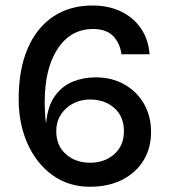

<svg xmlns="http://www.w3.org/2000/svg" viewBox="-20 -682 636 715"><path d="M315 -76Q369.5 -76 405.5 -107.8Q441.5 -139.5 441.5 -193.5Q441.5 -248.5 405.5 -280Q369.5 -311.5 315 -311.5Q280 -311.5 251.5 -296.2Q223 -281 206.2 -254.5Q189.5 -228 189.5 -193.5Q189.5 -139.5 225.5 -107.8Q261.5 -76 315 -76ZM315 13.5Q235.5 13.5 175.8 -29.5Q116 -72.5 82.8 -146.5Q49.5 -220.5 49.5 -313Q49.5 -424 83.2 -501.8Q117 -579.5 178.5 -620.5Q240 -661.5 324.5 -661.5Q385 -661.5 431.5 -638.8Q478 -616 505.5 -575.2Q533 -534.5 537 -480H432.5Q426 -523 400.5 -548.5Q375 -574 327 -574Q243.5 -574 195 -500.8Q146.5 -427.5 146.5 -302Q146.5 -284.5 147.5 -262.5Q148.5 -240.5 151.5 -222Q157.5 -287.5 184.8 -325Q212 -362.5 251.8 -378.2Q291.5 -394 336 -394Q396 -394 442.5 -368Q489 -342 515.8 -296Q542.5 -250 542.5 -190Q542.5 -129.5 513.8 -83.5Q485 -37.5 434 -12Q383 13.5 315 13.5Z"/></svg>

Font: Betinya Sans Medium
Style: Regular
Weight: 500
Designer: Jonathan Pinhorn
Version: Version 2.001;December 9, 2019;FontCreator 12.0.0.2547 64-bi